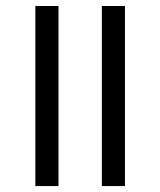

<svg xmlns="http://www.w3.org/2000/svg" viewBox="-20 -627 540 647"><path d="M323.2 0V-606.7H401.1V0ZM99.1 0V-606.7H177.1V0Z"/></svg>

Font: Anek Gurmukhi Medium
Style: Regular
Weight: 500
Designer: Sarang Kulkarni (Gurmukhi), Yesha Goshar (Latin)
Foundry: Ek Type
Version: Version 1.003